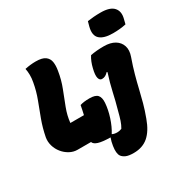

<svg xmlns="http://www.w3.org/2000/svg" viewBox="-216 -976 1373 1397"><g transform="rotate(-30 471.0 -278.0)"><path d="M702 -773Q729 -777 755.5 -779Q782 -781 813 -781Q891 -781 921.5 -747Q952 -713 937 -656L927 -616Q900 -610 872.5 -607.5Q845 -605 817 -605Q741 -605 707.5 -635.5Q674 -666 691 -733ZM169 0Q135 0 104 -17Q73 -34 50.5 -62Q28 -90 18 -124.5Q8 -159 14 -194Q28 -266 51.5 -329.5Q75 -393 99 -455.5Q123 -518 135 -587Q141 -618 140.5 -646.5Q140 -675 135 -699Q158 -704 181 -706.5Q204 -709 225 -709Q280 -709 305 -690.5Q330 -672 335 -641Q340 -610 333 -570Q322 -499 297 -435.5Q272 -372 249.5 -313Q227 -254 221 -195H335Q339 -212 343 -231Q347 -250 351 -271Q382 -281 430 -281Q480 -281 498 -260.5Q516 -240 513 -196Q509 -141 489.5 -80.5Q470 -20 441 26Q459 35 483 35Q503 35 521 27Q535 4 545 -25.5Q555 -55 566 -99Q586 -170 600.5 -236.5Q615 -303 640 -380L635 -384Q623 -371 610.5 -364Q598 -357 581 -357Q562 -357 555.5 -381.5Q549 -406 562 -458Q574 -509 598 -547Q622 -552 650 -554.5Q678 -557 710 -557Q766 -557 801.5 -535.5Q837 -514 849 -476.5Q861 -439 844 -391Q820 -323 804.5 -266.5Q789 -210 777 -158.5Q765 -107 751 -55.5Q737 -4 715 55Q684 141 635.5 183Q587 225 512 225Q469 225 446.5 214.5Q424 204 414 189Q397 164 406 105Q411 71 422 42Q354 41 321 30.5Q288 20 282 0Z"/></g></svg>

Font: Recursive Sn Csl St Blk
Style: Italic
Weight: 900
Italic angle: -15°
Version: Version 1.079;hotconv 1.0.112;makeotfexe 2.5.65598; ttfautoh